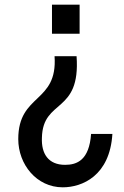

<svg xmlns="http://www.w3.org/2000/svg" viewBox="-20 -575 531 820"><path d="M202 -431H320V-555H202ZM307 -335H213C227 -133 58 -177 58 19C58 127 136 225 248 225C331 225 449 176 460 -3H369C361 109 309 129 258 129C186 129 156 81 159 13C163 -155 325 -87 307 -335Z"/></svg>

Font: Spoqa Han Sans Neo Medium
Style: Regular
Weight: 500
Designer: [Spoqa Han Sans Neo] Dong-huui Kim ___ Younghwa Kang ___ Yujin Lee ___ [Noto Sans] Ryoko NISHIZUKA ____ (kana & ideograp
Foundry: Spoqa (http://www.spoqa-han-sans.com)
Version: Version 1.100;hotconv 1.0.109;makeotfexe 2.5.65596